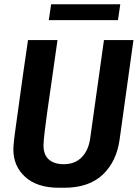

<svg xmlns="http://www.w3.org/2000/svg" viewBox="-20 -875 649 905"><path d="M257 10Q156 10 99.5 -40.5Q43 -91 43 -171Q43 -184 46 -212.5Q49 -241 55.5 -285.5Q62 -330 70 -390Q78 -450 88.5 -524Q99 -598 112 -686H251Q234 -565 222 -482Q210 -399 202.5 -346Q195 -293 191.5 -262.5Q188 -232 186.5 -216Q185 -200 185 -190Q185 -145 210.5 -123Q236 -101 280 -101Q333 -101 365 -133.5Q397 -166 405 -222L470 -686H609L544 -219Q530 -114 464.5 -52Q399 10 283 10ZM210 -780 221 -855H547L536 -780Z"/></svg>

Font: Chivo Mono SemiBold
Style: Italic
Weight: 600
Italic angle: -8.05°
Monospace: yes
Version: Version 1.008